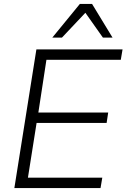

<svg xmlns="http://www.w3.org/2000/svg" viewBox="-20 -956 643 976"><path d="M53 0 165 -705H603L594 -652H216L175 -384H530L522 -331H166L122 -53H500L491 0ZM246 -765 386 -936H448L552 -765H503L414 -891L295 -765Z"/></svg>

Font: Mulish Light
Style: Italic
Weight: 300
Italic angle: -9°
Designer: Vernon Adams
Foundry: Vernon Adams
Version: Version 3.603; ttfautohint (v1.8.3)